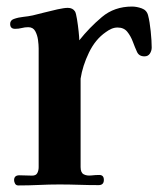

<svg xmlns="http://www.w3.org/2000/svg" viewBox="-20 -564 484 586"><path d="M443 -419Q443 -409 437.5 -400.5Q432 -392 421 -392Q404 -392 398 -406Q392 -419 385.5 -436.5Q379 -454 368.5 -467Q358 -480 339 -480Q329 -480 320 -476Q311 -472 303 -466Q271 -444 251.5 -403.5Q232 -363 226 -324V-325Q226 -288 226 -251Q226 -214 226 -177V-54Q226 -37 235.5 -32Q245 -27 258.5 -28.5Q272 -30 283 -30Q297 -30 297 -15Q297 1 281 1Q251 1 221 0Q191 -1 161 -1Q130 -1 99 0.5Q68 2 36 2Q29 2 26 -3.5Q23 -9 23 -14Q23 -29 39 -29Q49 -29 58.5 -28.5Q68 -28 78 -28Q90 -28 94 -36Q98 -44 98 -54Q98 -125 98 -197Q98 -269 98 -340Q98 -359 98 -378Q98 -397 98 -416Q98 -427 96 -442Q94 -457 87.5 -469Q81 -481 66 -481Q56 -481 46.5 -478.5Q37 -476 26 -476Q11 -476 11 -491Q11 -502 22 -506Q36 -511 51 -512.5Q66 -514 80 -517Q93 -520 114 -525.5Q135 -531 155.5 -535.5Q176 -540 187 -540Q202 -540 209 -529Q212 -524 215 -505.5Q218 -487 220 -468Q222 -449 222 -441Q253 -480 291 -512Q329 -544 383 -544Q397 -544 412.5 -538.5Q428 -533 432 -517Q437 -498 440 -468.5Q443 -439 443 -419Z"/></svg>

Font: Kaisei HarunoUmi
Style: Bold
Weight: 700
Designer: Font-Kai, 金井和夫
Foundry: KAZUO KANAI
Version: Version 5.003